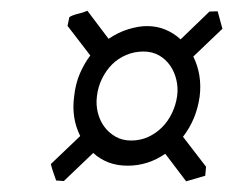

<svg xmlns="http://www.w3.org/2000/svg" viewBox="-20 -471 462 354"><path d="M244.6 -376Q227.5 -376 212.6 -369.6Q197.8 -363.3 186.5 -352.1Q175.3 -340.8 168 -325.7Q160.6 -310.5 158.7 -293.5Q156.7 -277.8 160.4 -263.2Q164.1 -248.5 172.4 -237.3Q180.7 -226.1 193.1 -219Q205.6 -211.9 221.7 -211.9Q238.8 -211.9 253.2 -218.5Q267.6 -225.1 278.8 -236.3Q290 -247.6 297.1 -262.5Q304.2 -277.3 306.6 -293.9Q308.6 -309.1 305.2 -323.7Q301.8 -338.4 293.7 -350.1Q285.6 -361.8 273.2 -368.9Q260.7 -376 244.6 -376ZM323.2 -136.7 284.7 -187.5Q252.9 -165.5 215.3 -165.5Q195.8 -165.5 179.9 -171.6Q164.1 -177.7 151.9 -189L97.7 -137.2L83.5 -138.2Q81.1 -145 78.4 -152.8Q75.7 -160.6 73.7 -168.5L127.9 -220.2Q111.3 -253.4 116.7 -293Q119.1 -316.4 127.2 -335.2Q135.3 -354 146.5 -368.7L104.5 -423.3L107.9 -439.5Q114.3 -443.4 124 -445.6Q133.8 -447.8 141.1 -451.2L180.2 -399.4Q198.2 -411.6 216.8 -417.2Q235.4 -422.9 251 -422.9Q269.5 -422.9 285.2 -416.3Q300.8 -409.7 313 -398.4L366.2 -449.7L381.3 -450.2L390.1 -418L336.4 -366.7Q344.7 -350.1 347.7 -331.1Q350.6 -312 348.1 -293Q342.3 -251 317.4 -218.8L359.9 -163.6L358.4 -147Z"/></svg>

Font: GentiumAlt
Style: Italic
Weight: 400
Italic angle: -7°
Designer: J. Victor Gaultney
Version: Version 1.02; 2005; OFL release